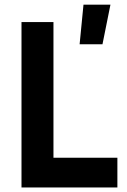

<svg xmlns="http://www.w3.org/2000/svg" viewBox="-20 -824 560 844"><path d="M74.5 0V-727H215V-130.5H496V0ZM330 -629.5 347 -803.5H465.5L430.5 -629.5Z"/></svg>

Font: Spline Sans SemiBold
Style: Regular
Weight: 600
Designer: Eben Sorkin, Mirko Velimirovic
Foundry: Sorkin Type
Version: Version 1.000; ttfautohint (v1.8.3)